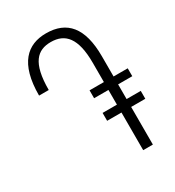

<svg xmlns="http://www.w3.org/2000/svg" viewBox="-175 -826 844 928"><g transform="rotate(-30 246.5 -362.0)"><path d="M270 -254V-210H350V0H404V-210H483V-254H404V-336H483V-380H404V-493C404 -653 341 -724 225 -724C121 -724 46 -660 46 -480H100C100 -632 149 -676 224 -676C304 -676 350 -625 350 -488V-380H270V-336H350V-254Z"/></g></svg>

Font: Noto Sans Armenian ExtraCondensed Light
Style: Regular
Weight: 300
Width: 2
Designer: Monotype Design Team
Foundry: Monotype Imaging Inc.
Version: Version 2.008